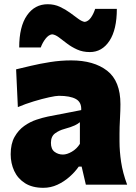

<svg xmlns="http://www.w3.org/2000/svg" viewBox="-20 -878 646 913"><path d="M186 15.1Q133.8 15.1 99.1 -6.8Q64.5 -28.8 47.6 -65.2Q30.8 -101.6 30.8 -144.5Q30.8 -194.3 49.1 -226.8Q67.4 -259.3 95.2 -279.1Q123 -298.8 153.3 -308.8Q183.6 -318.8 207.5 -323.7L366.2 -354.5Q368.2 -392.1 340.8 -407.2Q313.5 -422.4 259.8 -422.4Q246.1 -422.4 213.4 -415.3Q180.7 -408.2 140.4 -396Q100.1 -383.8 64.9 -368.7L56.6 -548.3Q85.4 -555.2 127.7 -565.2Q169.9 -575.2 219.2 -583Q268.6 -590.8 318.4 -590.8Q426.3 -590.8 489.5 -541.7Q552.7 -492.7 552.7 -382.3Q552.7 -354 550.5 -313.5Q548.3 -272.9 548.3 -242.7V-204.6Q548.3 -159.2 555.9 -107.9Q563.5 -56.6 584.5 0H388.2L368.2 -85.9H354.5Q336.9 -60.5 310.8 -37.4Q284.7 -14.2 252.9 0.5Q221.2 15.1 186 15.1ZM279.3 -143.1Q298.3 -143.1 321.5 -156.5Q344.7 -169.9 359.9 -193.8V-296.9Q350.6 -289.1 336.2 -282Q321.8 -274.9 285.6 -264.6Q261.7 -258.3 241.9 -243.9Q222.2 -229.5 222.2 -198.7Q222.2 -168.9 239.5 -156Q256.8 -143.1 279.3 -143.1ZM407.2 -630.4Q373.5 -630.4 346.7 -642.6Q319.8 -654.8 298.6 -671.1Q277.3 -687.5 260 -700.4Q242.7 -713.4 227.5 -714.8Q210.9 -712.4 196.5 -693.8Q182.1 -675.3 173.8 -652.3H71.3Q71.3 -751.5 108.2 -804.7Q145 -857.9 207 -857.9Q238.3 -857.9 264.6 -845.7Q291 -833.5 313 -817.4Q335 -801.3 352.5 -788.3Q370.1 -775.4 383.3 -773.9Q399.9 -776.4 412.4 -794.2Q424.8 -812 432.6 -835.9H535.6Q535.6 -737.3 500.5 -683.8Q465.3 -630.4 407.2 -630.4Z"/></svg>

Font: Pinar-DS1-FD ExtraBold
Style: Regular
Weight: 800
Designer: Amin Abedi
Version: Version 2.000